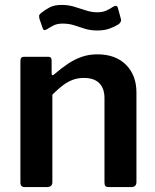

<svg xmlns="http://www.w3.org/2000/svg" viewBox="-20 -761 632 781"><path d="M81 0Q63 0 63 -18V-513Q63 -530 77 -530H177Q190 -530 190 -515V-463Q190 -457 193 -455.5Q196 -454 201 -459Q230 -484 257 -502Q284 -520 313 -530Q342 -540 376 -540Q450 -540 492.5 -497.5Q535 -455 535 -385V-21Q535 0 514 0H422Q413 0 409 -4Q405 -8 405 -18V-362Q405 -401 384 -422.5Q363 -444 321 -444Q297 -444 276.5 -436.5Q256 -429 236 -414Q216 -399 193 -376V-20Q193 0 170 0H81ZM462 -662Q448 -653 426.5 -645Q405 -637 376 -637Q348 -637 325.5 -644Q303 -651 282 -658Q261 -665 235 -665Q214 -665 200 -658.5Q186 -652 171 -642Q164 -638 160 -638.5Q156 -639 153 -648L140 -686Q139 -692 139 -696.5Q139 -701 146 -707Q163 -721 182 -731Q201 -741 231 -741Q258 -741 282.5 -733.5Q307 -726 330 -718.5Q353 -711 376 -711Q397 -711 412.5 -718Q428 -725 441 -734Q448 -738 453 -737Q458 -736 460 -727L472 -683Q475 -672 462 -662Z"/></svg>

Font: Libre Franklin Thin SemiBold
Style: Regular
Weight: 600
Version: Version 3.000